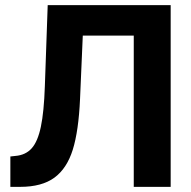

<svg xmlns="http://www.w3.org/2000/svg" viewBox="-20 -727 743 747"><path d="M20.3 -118.2 39.7 -120.3Q79.8 -123.6 103.4 -150.1Q127 -176.5 139 -234Q151.1 -291.4 154.5 -391.5L165.6 -707H644V0H500.4V-588.6H302.1L291.4 -341.9Q285.9 -217.7 263.1 -144.5Q240.2 -71.4 191.5 -35.7Q142.8 0 58.3 0H20.3Z"/></svg>

Font: Pretendard GOV Variable
Style: Regular
Weight: 400
Designer: Base glyphs from Inter by Rasmus Andersson; Hangul glyphs from Noto Sans CJK(Source Han Sans) by Jang Soo-young and Kang
Foundry: Kil Hyung-jin
Version: Version 1.307;Glyphs 3.2 (3192)